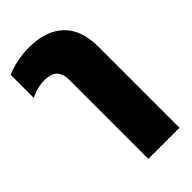

<svg xmlns="http://www.w3.org/2000/svg" viewBox="-231 -615 877 877"><g transform="rotate(-45 207.0 -177.0)"><path d="M173 -315Q173 -353 154 -373.5Q135 -394 91 -394Q44 -394 0 -371V-520Q23 -532 65.5 -541Q108 -550 145 -550Q256 -550 315 -493.5Q374 -437 374 -328V196H173Z"/></g></svg>

Font: Prompt ExtraBold
Style: Regular
Weight: 800
Designer: Katatrad Team
Foundry: CadsonDemak
Version: Version 1.000